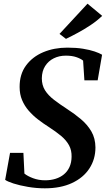

<svg xmlns="http://www.w3.org/2000/svg" viewBox="-20 -1011 578 1042"><path d="M223.5 11Q177 11 131.8 3.2Q86.5 -4.5 53.2 -15.2Q20 -26 8 -35L34.5 -181.5H107L112.5 -69Q129.5 -55 159.5 -43.8Q189.5 -32.5 225 -32.5Q256 -32.5 282 -40.8Q308 -49 327.2 -65Q346.5 -81 357.2 -104.8Q368 -128.5 368.5 -159.5Q369.5 -195 354.8 -222.2Q340 -249.5 312 -273Q284 -296.5 244.5 -322Q214.5 -341 186.2 -362.8Q158 -384.5 135.5 -410.5Q113 -436.5 99.8 -468Q86.5 -499.5 86.5 -538.5Q86 -607.5 121 -655.2Q156 -703 215 -727.8Q274 -752.5 345.5 -752.5Q393.5 -752.5 430.5 -746.5Q467.5 -740.5 493.8 -731.5Q520 -722.5 534 -714L510 -575H438L431 -682Q417.5 -693 394 -701Q370.5 -709 337 -709Q301 -709 271.8 -694.5Q242.5 -680 225 -652.5Q207.5 -625 207 -586Q207 -549 224.2 -521.2Q241.5 -493.5 272.8 -469.5Q304 -445.5 345.5 -418.5Q384.5 -393.5 419.2 -364.2Q454 -335 475.8 -297.8Q497.5 -260.5 498 -211Q498 -147 465.2 -96.8Q432.5 -46.5 371 -17.8Q309.5 11 223.5 11ZM338 -800 303 -827 455 -991 534.5 -925Q508 -899 473.2 -875.8Q438.5 -852.5 403.2 -833.5Q368 -814.5 338 -800Z"/></svg>

Font: Merriweather 72pt SemiBold
Style: Italic
Weight: 600
Italic angle: -7.8°
Version: Version 2.101